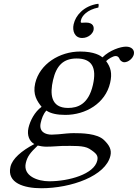

<svg xmlns="http://www.w3.org/2000/svg" viewBox="-20 -764 733 1021"><path d="M474 -312C450 -208 391.9 -190 341.9 -190C247.9 -190 245.6 -267 262 -338C280 -416 317.6 -453 387.6 -453C468.6 -453 495.5 -405 474 -312ZM180.7 10C192 13 211.3 16 226.3 16C263.3 16 295.2 12 312.2 12C371.2 12 424.9 9 454.8 27C494 52 503.2 64 497.2 90C480.6 162 346.8 200 241.8 200C178.8 200 101.5 171 117.2 103C125.1 69 139.7 49 180.7 10ZM641 -433C662 -433 686.6 -453 691.7 -475C697 -498 680.1 -516 650.1 -516C621.1 -516 562.7 -497 525 -459C514 -468 482.1 -490 406.1 -490C297.1 -490 190.9 -424 167.1 -321C153.3 -261 177.2 -226 201.2 -196C164 -169 140.2 -122 131.4 -84C122.2 -44 136.8 -12 162.5 2C94.2 38 45.5 80 35.6 123C15.5 210 109.3 237 199.3 237C358.3 237 542.3 172 567.2 64C574.6 32 561.2 8 533.4 -19C496.7 -55 413.9 -56 370.9 -56C349.9 -56 320.2 -53 291.5 -50C273.3 -49 261.1 -48 255.1 -48C221.1 -48 185.5 -63 196.6 -111C201.7 -133 209.2 -157 226.6 -176C249.9 -160 284.3 -153 327.3 -153C435.3 -153 540.4 -214 565.6 -323C577.6 -375 568.7 -406 544.4 -439C554.9 -450 580.6 -466 594.6 -466C602.6 -466 609.9 -463 614.6 -453C616.5 -444 629 -433 641 -433ZM416.7 -562C451.7 -562 473.5 -587 477.2 -603C481.1 -620 476.7 -644 436.7 -644C412.5 -644 406.2 -637.4 410.7 -657C416 -680 443.4 -712 503.1 -724C504.8 -731 505.8 -740 502.8 -744C463.6 -739 431.6 -722.1 409.8 -701C389.2 -681 377.1 -659 371.6 -635C363.3 -599 377.7 -562 416.7 -562Z"/></svg>

Font: Linux Libertine Mono O
Style: Mono Oblique
Weight: 400
Italic angle: -13°
Designer: Philipp H. Poll
Foundry: Philipp H. Poll
Version: Version 5.1.7